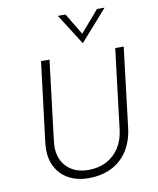

<svg xmlns="http://www.w3.org/2000/svg" viewBox="-101 -1030 919 1116"><g transform="rotate(-10 358.5 -472.0)"><path d="M169 -240Q161 -178 180.5 -133Q200 -88 241 -63.5Q282 -39 338 -39Q399 -39 445.5 -63.5Q492 -88 521 -133Q550 -178 557 -240L614 -710H664L607 -237Q597 -160 561 -105Q525 -50 466.5 -21Q408 8 332 8Q263 8 211.5 -21Q160 -50 134.5 -105Q109 -160 118 -237L176 -710H226ZM363 -952 446 -815 429 -813 549 -952H594L434 -771H433L318 -952Z"/></g></svg>

Font: Josefin Sans Thin Light
Style: Italic
Weight: 300
Italic angle: -7°
Version: Version 2.000